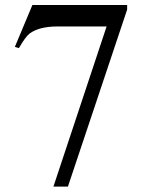

<svg xmlns="http://www.w3.org/2000/svg" viewBox="-20 -708 560 744"><path d="M187 15.1 393.1 -605.5H204.1Q130.9 -605.5 94.2 -577.6Q78.6 -565.4 53.2 -521.5L37.6 -526.4L105.5 -688.5H472.7V-670.9L243.2 15.1Z"/></svg>

Font: Nuosu SIL
Style: Regular
Weight: 400
Designer: Peter Constable, Alex Kotlar, Peter Martin
Foundry: SIL International
Version: Version 2.300